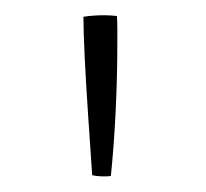

<svg xmlns="http://www.w3.org/2000/svg" viewBox="-20 -751 271 252"><path d="M134 -692.5Q134 -651.5 131.8 -605Q129.5 -558.5 125.5 -520Q123.5 -519.5 116.5 -519.5Q111.5 -519.5 107.2 -520Q103 -520.5 101 -521Q98.5 -556 95.8 -597.5Q93 -639 91.2 -675Q89.5 -711 89.5 -729Q95.5 -730 102.8 -730.5Q110 -731 117 -731Q124.5 -731 133.5 -730Q134 -721.5 134 -712Q134 -702.5 134 -692.5Z"/></svg>

Font: Grandstander Thin
Style: Regular
Weight: 100
Designer: Tyler Finck
Foundry: Etcetera Type Co
Version: Version 1.200; ttfautohint (v1.8.3)